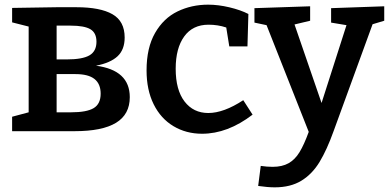

<svg xmlns="http://www.w3.org/2000/svg" viewBox="-20 -563 1669 824"><path d="M537 -146Q537 -72 478 -36Q419 0 300 0H32V-62L103 -81V-449L32 -467V-529L223 -532H308Q410 -532 462.5 -502Q515 -472 515 -402Q515 -350 484.5 -321.5Q454 -293 392 -281Q537 -262 537 -146ZM223 -453V-308H266Q334 -308 364 -325.5Q394 -343 394 -384Q394 -422 368 -437.5Q342 -453 283 -453ZM285 -81Q352 -81 382 -99Q412 -117 412 -161Q412 -203 385.5 -224Q359 -245 304 -245H223V-81Z M1064 -71Q957 11 847 11Q779 11 724.5 -21.5Q670 -54 639.5 -115.5Q609 -177 609 -261Q609 -358 645.5 -421.5Q682 -485 742 -514Q802 -543 873 -543Q917 -543 965 -531.5Q1013 -520 1046 -503L1042 -364H964L951 -445Q915 -457 875 -457Q807 -457 770.5 -406.5Q734 -356 734 -268Q734 -177 772 -127.5Q810 -78 874 -78Q940 -78 1024 -133Z M1629 -536V-474L1579 -459L1412 -1Q1383 80 1351.5 132Q1320 184 1273.5 212.5Q1227 241 1159 241Q1129 241 1088 235L1099 149Q1126 153 1150 153Q1191 153 1218.5 137.5Q1246 122 1265.5 90Q1285 58 1305 3L1124 -455L1072 -466V-528L1311 -536V-474L1244 -458L1360 -121L1467 -455L1401 -466V-528Z"/></svg>

Font: Bitter Pro SemiBold
Style: Regular
Weight: 600
Designer: Sol Matas, and Bitter project Authors
Foundry: Sol Matas
Version: Version 1.010